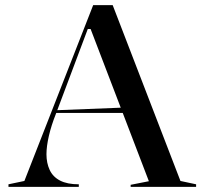

<svg xmlns="http://www.w3.org/2000/svg" viewBox="-20 -728 797 748"><path d="M13 0V-10L75 -23L343 -708H419L683 -23L744 -10V0H489V-8L560 -22L333 -615H322L198 -285Q180 -240 170.5 -199Q161 -158 161 -127Q161 -93 173.5 -66Q186 -39 214 -24.5Q242 -10 287 -10V0ZM185 -288V-298L464 -309V-288Z"/></svg>

Font: Kalnia
Style: Regular
Weight: 400
Designer: Frida Medrano
Foundry: Frida Medrano
Version: Version 1.105